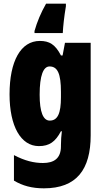

<svg xmlns="http://www.w3.org/2000/svg" viewBox="-20 -786 564 1046"><path d="M339 -752V-766H231C203 -717 182 -667 168 -617V-606H322C324 -644 329 -692 339 -752ZM197 -563C93 -563 32 -453 32 -272C32 -99 93 10 192 10C249 10 282 -14 312 -71H317C314 -51 312 -17 312 5V11C312 78 273 102 214 102C165 102 115 90 56 59V198C103 226 154 240 219 240C398 240 474 137 474 -49V-553H334L321 -484H312C281 -544 249 -563 197 -563ZM250 -424C294 -424 312 -384 312 -285V-256C312 -168 294 -129 251 -129C215 -129 196 -176 196 -270C196 -375 216 -424 250 -424Z"/></svg>

Font: Noto Sans Gujarati ExtraCondensed Black
Style: Regular
Weight: 900
Width: 2
Designer: Jelle Bosma - Monotype Design Team, Universal Thirst
Foundry: Monotype Imaging Inc.
Version: Version 2.106